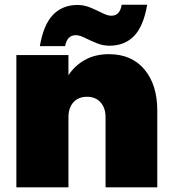

<svg xmlns="http://www.w3.org/2000/svg" viewBox="-20 -799 737 819"><path d="M272 -298.8V0H49.8V-564H272V-478Q298.3 -518.6 341.8 -543.2Q385.3 -567.9 444.8 -567.9Q541.5 -567.9 596.2 -502.7Q650.9 -437.5 650.9 -327.1V0H430.2V-298.8Q430.2 -339.4 408.7 -362.8Q387.2 -386.2 351.1 -386.2Q314.5 -386.2 293.2 -362.8Q272 -339.4 272 -298.8ZM149.9 -602.1Q166 -694.8 206.5 -736.3Q247.1 -777.8 311 -777.8Q338.9 -777.8 366.2 -766.4Q393.6 -754.9 416.3 -743.4Q439 -731.9 455.1 -731.9Q491.7 -731.9 499 -778.8H607.9Q591.8 -686 551.5 -645Q511.2 -604 446.8 -604Q418.9 -604 391.6 -615.2Q364.3 -626.5 341.8 -637.7Q319.3 -648.9 303.2 -648.9Q266.1 -648.9 257.8 -602.1Z"/></svg>

Font: SVN-Poppins Black
Style: Regular
Weight: 900
Designer: Ninad Kale (Devanagari), Jonny Pinhorn (Latin)
Foundry: Indian Type Foundry
Version: Version 3.002 2017